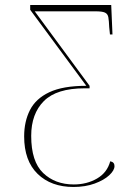

<svg xmlns="http://www.w3.org/2000/svg" viewBox="-20 -734 549 763"><path d="M272 9Q183 9 129.5 -43Q76 -95 76 -192Q76 -251 99 -296.5Q122 -342 176 -367.5Q230 -393 323 -393L100 -695V-714H422L427 -597H417L414 -626Q413 -652 410.5 -665.5Q408 -679 397 -684Q386 -689 360 -689H118L336 -393V-383H316Q205 -383 154.5 -332.5Q104 -282 104 -194Q104 -92 151.5 -46.5Q199 -1 273 -1Q325 -1 365.5 -24.5Q406 -48 418 -93Q435 -90 435 -74Q435 -57 414 -37.5Q393 -18 356 -4.5Q319 9 272 9Z"/></svg>

Font: Noto Serif Display SemiCondensed Thin
Style: Regular
Weight: 100
Width: 4
Designer: Monotype Design Team
Foundry: Monotype Imaging Inc.
Version: Version 2.009